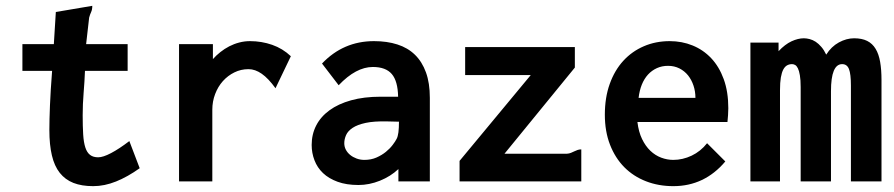

<svg xmlns="http://www.w3.org/2000/svg" viewBox="-20 -617 3040 653"><path d="M169.9 -576.2 293.9 -597.2Q293.9 -584.5 290 -576.2Q286.1 -567.9 283.2 -557.1L272.9 -466.8H414.1V-376H269Q267.6 -339.8 264.4 -301.3Q261.2 -262.7 261.2 -225.1Q261.2 -187 262.9 -159.7Q264.6 -132.3 270.3 -115.2Q275.9 -98.1 286.4 -90.1Q296.9 -82 314 -82Q330.6 -82 357.9 -96.4Q385.3 -110.8 419.9 -137.2L455.1 -44.9Q414.1 -15.6 374.8 0.2Q335.4 16.1 296.9 16.1Q257.8 16.1 229.7 5.1Q201.7 -5.9 183.3 -29.1Q165 -52.2 156.5 -88.4Q147.9 -124.5 147.9 -174.8Q147.9 -208.5 149.9 -258.1Q151.9 -307.6 157.2 -376H56.2V-466.8H163.1Z M588.9 -466.8H704.1V-416Q715.3 -428.7 729.5 -439.9Q743.7 -451.2 759.8 -459.5Q775.9 -467.8 793.7 -472.4Q811.5 -477.1 830.1 -477.1Q869.6 -477.1 905.5 -464.6Q941.4 -452.1 969.2 -425.8L917 -316.9Q892.6 -350.6 870.1 -366.2Q847.7 -381.8 825.2 -381.8Q799.3 -381.8 777.1 -370.8Q754.9 -359.9 738 -341.1Q721.2 -322.3 711.7 -297.1Q702.1 -272 702.1 -244.1V0H588.9Z M1075.2 -400.9Q1147.5 -477.1 1252 -477.1Q1296.4 -477.1 1331.5 -465.8Q1366.7 -454.6 1391.1 -430.9Q1415.5 -407.2 1428.7 -370.8Q1441.9 -334.5 1441.9 -284.2V0H1335V-42Q1308.6 -17.1 1272.2 -2.4Q1235.8 12.2 1199.2 12.2Q1158.2 12.2 1128.2 1.2Q1098.1 -9.8 1078.6 -28.3Q1059.1 -46.9 1049.6 -71.8Q1040 -96.7 1040 -124Q1040 -160.2 1055.4 -190.2Q1070.8 -220.2 1100.6 -241.9Q1130.4 -263.7 1174.1 -275.9Q1217.8 -288.1 1274.9 -288.1H1334Q1333 -341.3 1312.5 -365.2Q1292 -389.2 1248 -389.2Q1190.9 -389.2 1131.8 -327.1ZM1295.9 -204.1Q1252 -205.1 1223.6 -199Q1195.3 -192.9 1179.2 -182.1Q1163.1 -171.4 1157 -157.5Q1150.9 -143.6 1150.9 -129.9Q1150.9 -118.2 1156.2 -107.9Q1161.6 -97.7 1170.9 -90.1Q1180.2 -82.5 1192.6 -77.9Q1205.1 -73.2 1219.2 -73.2Q1242.2 -73.2 1260.5 -81.3Q1278.8 -89.4 1292.5 -100.6Q1306.2 -111.8 1315.4 -124Q1324.7 -136.2 1329.1 -145Q1333 -152.3 1335 -166.7Q1336.9 -181.2 1336.9 -203.1Z M1562 -457H1935.1V-387.2L1695.8 -94.2H1908.2Q1916 -94.7 1921.9 -97.2Q1927.7 -99.6 1933.3 -102.3Q1939 -105 1944.3 -106.9Q1949.7 -108.9 1957 -108.9V0H1543V-69.8L1785.2 -361.8H1562Z M2257.8 -477.1Q2299.3 -477.1 2335.4 -462.4Q2371.6 -447.8 2398.7 -419.2Q2425.8 -390.6 2441.4 -347.9Q2457 -305.2 2457 -249Q2457 -236.8 2456.1 -225.1Q2455.1 -213.4 2454.1 -202.1H2147.9Q2151.9 -168.5 2163.6 -144.3Q2175.3 -120.1 2191.9 -104.2Q2208.5 -88.4 2228.8 -80.8Q2249 -73.2 2270 -73.2Q2301.8 -73.2 2332.3 -87.6Q2362.8 -102.1 2384.8 -129.9L2446.8 -67.9Q2376 16.1 2270 16.1Q2219.7 16.1 2177 -0.5Q2134.3 -17.1 2103.3 -48.3Q2072.3 -79.6 2054.7 -124.8Q2037.1 -169.9 2037.1 -227.1Q2037.1 -285.2 2053.7 -331.5Q2070.3 -377.9 2099.9 -410.2Q2129.4 -442.4 2169.7 -459.7Q2210 -477.1 2257.8 -477.1ZM2345.2 -284.2Q2345.2 -306.2 2338.6 -325.9Q2332 -345.7 2320.1 -360.6Q2308.1 -375.5 2290.8 -384.3Q2273.4 -393.1 2252 -393.1Q2231.4 -393.1 2214.1 -385.3Q2196.8 -377.4 2183.8 -363.3Q2170.9 -349.1 2162.8 -329.1Q2154.8 -309.1 2151.9 -284.2Z M2532.2 0V-472.2H2627.9V-442.9Q2649.9 -466.3 2672.1 -476.6Q2694.3 -486.8 2713.9 -486.8Q2723.1 -486.8 2733.6 -484.1Q2744.1 -481.4 2754.2 -474.9Q2764.2 -468.3 2773.4 -457.5Q2782.7 -446.8 2790 -431.2Q2807.1 -458.5 2833 -472.7Q2858.9 -486.8 2884.8 -486.8Q2911.6 -486.8 2929.4 -477.8Q2947.3 -468.8 2958 -450.9Q2968.8 -433.1 2973.4 -406.5Q2978 -379.9 2978 -345.2V0H2874V-326.2Q2874 -365.2 2867.4 -382.1Q2860.8 -398.9 2844.2 -398.9Q2806.2 -398.9 2806.2 -307.1V0H2703.1V-320.8Q2703.1 -345.7 2700.4 -361.1Q2697.8 -376.5 2693.6 -384.8Q2689.5 -393.1 2684.3 -396Q2679.2 -398.9 2673.8 -398.9Q2664.6 -398.9 2657 -394.8Q2649.4 -390.6 2644 -380.6Q2638.7 -370.6 2635.7 -353.5Q2632.8 -336.4 2632.8 -310.1V0Z"/></svg>

Font: InconsolataGo
Style: Bold
Weight: 700
Designer: Raph Levien, Kirill Tkachev(cyreal.org)
Foundry: Raph Levien, Kirill Tkachev(cyreal.org)
Version: Version 1.015; ttfautohint (v0.92) -l 8 -r 50 -G 200 -x 14 -